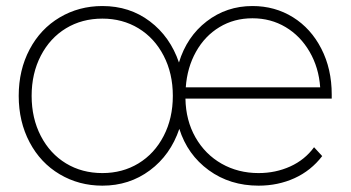

<svg xmlns="http://www.w3.org/2000/svg" viewBox="-20 -603 1147 627"><path d="M1063.3 -281.1H585.6Q586.7 -210 618.3 -154.4Q650 -98.9 703.9 -68.3Q757.8 -37.8 824.4 -37.8Q880 -37.8 927.8 -59.4Q975.6 -81.1 1005.6 -122.2L1032.2 -93.3Q995.6 -45.6 941.7 -21.1Q887.8 3.3 824.4 3.3Q731.1 3.3 661.7 -47.2Q592.2 -97.8 565.6 -182.2Q536.7 -96.7 469.4 -46.7Q402.2 3.3 314.4 3.3Q237.8 3.3 175 -33.9Q112.2 -71.1 76.7 -138.3Q41.1 -205.6 41.1 -290Q41.1 -374.4 76.7 -441.7Q112.2 -508.9 175 -546.1Q237.8 -583.3 314.4 -583.3Q403.3 -583.3 469.4 -533.3Q535.6 -483.3 564.4 -398.9Q590 -483.3 655 -533.3Q720 -583.3 804.4 -583.3Q877.8 -583.3 936.7 -546.7Q995.6 -510 1029.4 -443.9Q1063.3 -377.8 1063.3 -294.4ZM586.7 -317.8H1025.6Q1021.1 -382.2 991.1 -433.9Q961.1 -485.6 912.8 -514.4Q864.4 -543.3 804.4 -543.3Q744.4 -543.3 696.7 -514.4Q648.9 -485.6 620 -433.9Q591.1 -382.2 586.7 -317.8ZM544.4 -290Q544.4 -363.3 514.4 -421.1Q484.4 -478.9 432.2 -510.6Q380 -542.2 314.4 -542.2Q247.8 -542.2 195.6 -510.6Q143.3 -478.9 113.3 -421.1Q83.3 -363.3 83.3 -290Q83.3 -216.7 113.3 -158.9Q143.3 -101.1 195.6 -69.4Q247.8 -37.8 314.4 -37.8Q380 -37.8 432.2 -69.4Q484.4 -101.1 514.4 -158.9Q544.4 -216.7 544.4 -290Z"/></svg>

Font: Paperlogy 2 ExtraLight
Style: Regular
Weight: 250
Designer: redesigned by Lee Juim, glyphs from Gmarket Sans & Montserrat
Foundry: PT&
Version: Version 1.001